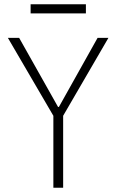

<svg xmlns="http://www.w3.org/2000/svg" viewBox="-20 -883 547 903"><path d="M231 0V-367L240 -323L17 -705H70L253 -380H257L439 -705H490L268 -323L277 -367V0ZM124 -820V-863H384V-820Z"/></svg>

Font: Nunito Sans 7pt Condensed ExtraLight
Style: Regular
Weight: 250
Width: 3
Designer: Vernon Adams
Foundry: Vernon Adams
Version: Version 3.101;gftools[0.9.27]